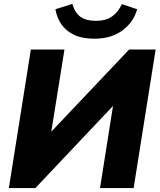

<svg xmlns="http://www.w3.org/2000/svg" viewBox="-20 -957 812 977"><path d="M25 0ZM25 0 137 -705H308L241 -287L637 -705H772L660 0H489L555 -418L160 0ZM461 -760Q398 -760 356.5 -780Q315 -800 292 -834Q269 -868 262 -910L348 -937Q362 -891 390 -871Q418 -851 468 -851Q519 -851 550.5 -873.5Q582 -896 600 -936L678 -910Q659 -843 602 -801.5Q545 -760 461 -760Z"/></svg>

Font: Winston ExtraBold
Style: Italic
Weight: 800
Italic angle: -9°
Designer: Original fonts by Vernon Adams / Changes by Cristiano Sobral
Foundry: Original fonts by Vernon Adams / Changes by Cristiano Sobral
Version: Version 2.503;July 17, 2020;FontCreator 13.0.0.2655 64-bit